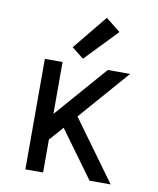

<svg xmlns="http://www.w3.org/2000/svg" viewBox="-86 -839 748 907"><g transform="rotate(10 288.0 -386.0)"><path d="M98 0H183V-158L242 -225L406 0H507L297 -289L507 -530H400L183 -281V-530H98ZM275 -562 423 -716 353 -772 218 -607Z"/></g></svg>

Font: Iosevka Sparkle
Style: Regular
Weight: 400
Designer: Belleve Invis
Foundry: Belleve Invis
Version: Version 4.5.0; ttfautohint (v1.8.3)